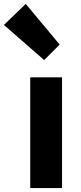

<svg xmlns="http://www.w3.org/2000/svg" viewBox="-78 -958 411 978"><path d="M76 0V-564H238V0ZM147 -652 -58 -831 53 -938 226 -731Z"/></svg>

Font: Noto Sans TC ExtraBold
Style: Regular
Weight: 800
Designer: Ryoko NISHIZUKA  (kana, bopomofo & ideographs); Paul D. Hunt (Latin, Greek & Cyrillic); Sandoll Communications , Soo-you
Foundry: Adobe
Version: Version 2.004-H2;hotconv 1.0.118;makeotfexe 2.5.65603